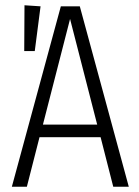

<svg xmlns="http://www.w3.org/2000/svg" viewBox="-20 -709 526 729"><path d="M410 0 362 -188H130L82 0H25L211 -685H283L469 0ZM143 -236H349L246 -637ZM73 -689 134 -685 112 -515H72Z"/></svg>

Font: Fira Sans Extra Condensed Light
Style: Regular
Weight: 300
Width: 1
Designer: Carrois Corporate & Edenspiekermann AG
Foundry: Carrois Corporate GbR & Edenspiekermann AG
Version: Version 4.203